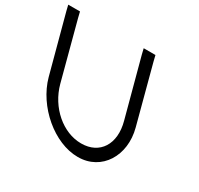

<svg xmlns="http://www.w3.org/2000/svg" viewBox="-287 -933 1187 1146"><g transform="rotate(30 306.5 -359.5)"><path d="M-118.1 -700 -12.5 -306C35.4 -131 212.9 20 374.9 20C375.4 20 375.9 20 376.4 20C538.7 20 633.7 -133.6 587.5 -306L483.2 -699L473.5 -739H392.5L401.9 -700L507.5 -306C546.8 -163 479.4 -60 353.4 -60C352.8 -60 352.2 -60 351.6 -60C227.5 -60 105.6 -163.7 67.5 -306L-36.8 -699L-46.5 -739H-127.5Z"/></g></svg>

Font: Nordica Advanced
Style: RegularLObl
Weight: 300
Version: Version 1.07